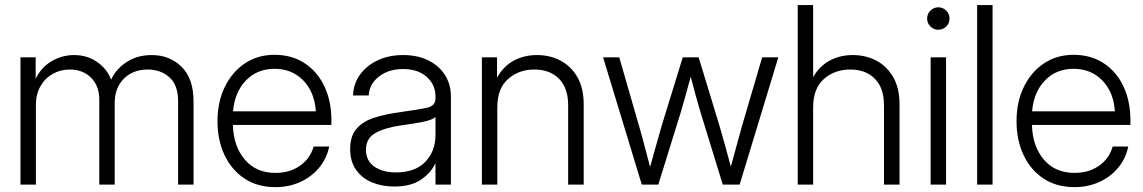

<svg xmlns="http://www.w3.org/2000/svg" viewBox="-20 -748 4633 778"><path d="M63 0V-515.6H124.5V-428.7Q147.5 -476.1 189.9 -500.5Q232.4 -524.9 280.3 -524.9Q334 -524.9 374 -496.6Q414.1 -468.3 430.2 -425.3Q450.2 -468.8 493.4 -496.8Q536.6 -524.9 594.7 -524.9Q667.5 -524.9 715.8 -477.3Q764.2 -429.7 764.2 -337.4V0H701.7V-337.4Q701.7 -403.8 666 -435.1Q630.4 -466.3 579.1 -466.3Q519 -466.3 481.9 -429.2Q444.8 -392.1 444.8 -330.6V0H382.3V-343.3Q382.3 -400.4 348.9 -433.3Q315.4 -466.3 262.7 -466.3Q225.6 -466.3 194.6 -449.2Q163.6 -432.1 144.5 -399.7Q125.5 -367.2 125.5 -321.8V0Z M1096.2 10.3Q1023.4 10.3 970.9 -24.4Q918.5 -59.1 889.9 -119.4Q861.3 -179.7 861.3 -257.3Q861.3 -335 890.9 -395.8Q920.4 -456.5 972.4 -491.2Q1024.4 -525.9 1092.3 -525.9Q1162.6 -525.9 1214.4 -491.9Q1266.1 -458 1294.4 -398.2Q1322.8 -338.4 1322.8 -261.2V-241.7H923.8Q925.8 -155.8 971.7 -101.6Q1017.6 -47.4 1096.2 -47.4Q1154.8 -47.4 1196 -76.7Q1237.3 -106 1251 -154.3H1314Q1303.7 -105 1272.7 -67.9Q1241.7 -30.8 1196 -10.3Q1150.4 10.3 1096.2 10.3ZM924.3 -296.9H1259.8Q1254.9 -374.5 1209 -421.9Q1163.1 -469.2 1092.3 -469.2Q1022 -469.2 976.6 -422.1Q931.2 -375 924.3 -296.9Z M1576.7 7.8Q1527.8 7.8 1487.3 -9Q1446.8 -25.9 1422.9 -59.8Q1398.9 -93.8 1398.9 -144Q1398.9 -197.8 1425.5 -227.5Q1452.1 -257.3 1499.3 -272Q1546.4 -286.6 1606.9 -294.4Q1678.7 -304.2 1711.7 -311.8Q1744.6 -319.3 1744.6 -349.6V-357.4Q1744.6 -405.3 1708.7 -436.8Q1672.9 -468.3 1613.8 -468.3Q1554.2 -468.3 1515.1 -437.5Q1476.1 -406.7 1474.1 -361.3H1410.6Q1412.1 -408.2 1438.5 -445.1Q1464.8 -481.9 1510 -503.4Q1555.2 -524.9 1613.8 -524.9Q1671.4 -524.9 1714.8 -503.7Q1758.3 -482.4 1782.7 -444.6Q1807.1 -406.7 1807.1 -357.4V0H1744.6V-84.5H1743.2Q1726.6 -48.3 1686.3 -20.3Q1646 7.8 1576.7 7.8ZM1584.5 -49.3Q1661.6 -49.3 1703.1 -92Q1744.6 -134.8 1744.6 -201.7V-273.9Q1731.4 -261.7 1693.1 -254.2Q1654.8 -246.6 1604 -239.7Q1539.6 -230.5 1501.2 -209Q1462.9 -187.5 1462.9 -141.1Q1462.9 -96.7 1496.8 -73Q1530.8 -49.3 1584.5 -49.3Z M1995.1 -313V0H1932.6V-515.6H1994.1V-433.1Q2020 -480 2062 -502.4Q2104 -524.9 2155.3 -524.9Q2209 -524.9 2252 -502Q2294.9 -479 2320.1 -434.6Q2345.2 -390.1 2345.2 -325.7V0H2282.2V-321.8Q2282.2 -391.1 2245.4 -428.7Q2208.5 -466.3 2145 -466.3Q2082 -466.3 2038.6 -427.7Q1995.1 -389.2 1995.1 -313Z M2580.6 0 2423.8 -515.6H2489.3L2568.8 -239.7Q2581.1 -198.2 2592 -155.8Q2603 -113.3 2614.3 -71.3Q2626 -113.3 2637.7 -155.8Q2649.4 -198.2 2661.6 -239.7L2746.6 -515.6H2811L2895 -239.7Q2907.2 -198.7 2918.7 -156.5Q2930.2 -114.3 2941.4 -72.8Q2953.1 -114.3 2964.4 -156.5Q2975.6 -198.7 2987.3 -239.7L3068.4 -515.6H3133.8L2977.1 0H2908.7L2817.4 -296.9Q2807.1 -331.1 2797.6 -366.5Q2788.1 -401.9 2778.8 -437Q2769 -401.9 2759.5 -366.5Q2750 -331.1 2739.7 -296.9L2647.5 0Z M3274.9 -313V0H3212.4V-727.5H3274.9V-435.5Q3301.3 -481 3342.8 -502.9Q3384.3 -524.9 3435.1 -524.9Q3488.8 -524.9 3531.7 -502Q3574.7 -479 3599.9 -434.6Q3625 -390.1 3625 -325.7V0H3562V-321.8Q3562 -391.1 3525.1 -428.7Q3488.3 -466.3 3424.8 -466.3Q3361.8 -466.3 3318.4 -427.7Q3274.9 -389.2 3274.9 -313Z M3751 0V-515.6H3813.5V0ZM3782.2 -627.4Q3763.7 -627.4 3750.2 -640.6Q3736.8 -653.8 3736.8 -672.9Q3736.8 -691.9 3750.2 -705.1Q3763.7 -718.3 3782.2 -718.3Q3800.8 -718.3 3814.2 -705.1Q3827.6 -691.9 3827.6 -672.9Q3827.6 -653.8 3814.2 -640.6Q3800.8 -627.4 3782.2 -627.4Z M4002 -727.5V0H3939.5V-727.5Z M4334 10.3Q4261.2 10.3 4208.7 -24.4Q4156.2 -59.1 4127.7 -119.4Q4099.1 -179.7 4099.1 -257.3Q4099.1 -335 4128.7 -395.8Q4158.2 -456.5 4210.2 -491.2Q4262.2 -525.9 4330.1 -525.9Q4400.4 -525.9 4452.1 -491.9Q4503.9 -458 4532.2 -398.2Q4560.5 -338.4 4560.5 -261.2V-241.7H4161.6Q4163.6 -155.8 4209.5 -101.6Q4255.4 -47.4 4334 -47.4Q4392.6 -47.4 4433.8 -76.7Q4475.1 -106 4488.8 -154.3H4551.8Q4541.5 -105 4510.5 -67.9Q4479.5 -30.8 4433.8 -10.3Q4388.2 10.3 4334 10.3ZM4162.1 -296.9H4497.6Q4492.7 -374.5 4446.8 -421.9Q4400.9 -469.2 4330.1 -469.2Q4259.8 -469.2 4214.4 -422.1Q4168.9 -375 4162.1 -296.9Z"/></svg>

Font: Inter Display Light
Style: Regular
Weight: 300
Designer: Rasmus Andersson
Foundry: rsms
Version: Version 4.000;git-a52131595